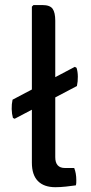

<svg xmlns="http://www.w3.org/2000/svg" viewBox="-20 -756 371 780"><path d="M39.5 -273.5 32.5 -277Q28 -293 27.5 -313Q27 -333 31 -351L284 -484.5L291 -480.5Q296 -465 296.2 -445Q296.5 -425 292.5 -406.5ZM281.5 -73.5Q290 -52 290 -24Q290 -18.5 289.8 -13Q289.5 -7.5 288 -3Q271 -0.5 247.8 2Q224.5 4.5 205 4.5Q158.5 4.5 134 -20.5Q109.5 -45.5 109.5 -95V-729L116 -735.5H152Q183 -735.5 193.8 -720.2Q204.5 -705 204.5 -672V-117.5Q204.5 -73.5 244 -73.5Z"/></svg>

Font: Signika Negative Light
Style: Regular
Weight: 400
Version: Version 2.001